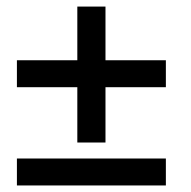

<svg xmlns="http://www.w3.org/2000/svg" viewBox="-20 -567 584 587"><path d="M216.4 -131.3H302.5V-546.9H216.4V-131.3ZM487.1 -300.4V-382.8H31.7V-300.4H487.1ZM487.1 0V-82.4H31.7V0H487.1Z"/></svg>

Font: Source Serif 4 Variable
Style: Italic
Weight: 400
Italic angle: -12°
Designer: Frank Grießhammer
Foundry: Adobe Systems Incorporated
Version: Version 4.004;hotconv 1.0.116;makeotfexe 2.5.65601